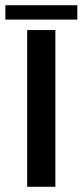

<svg xmlns="http://www.w3.org/2000/svg" viewBox="-56 -715 316 735"><path d="M48 0V-600H156V0ZM-35.5 -695H240V-640H-35.5Z"/></svg>

Font: Big Shoulders Stencil Display
Style: Bold
Weight: 700
Designer: Patric King
Foundry: XO Type Co
Version: Version 1.000